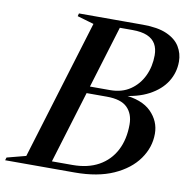

<svg xmlns="http://www.w3.org/2000/svg" viewBox="-117 -783 848 860"><g transform="rotate(10 307.0 -352.5)"><path d="M273 -673.5 323.5 -705H464.5Q532 -705 573.2 -686.8Q614.5 -668.5 633.2 -637.8Q652 -607 652 -570Q652 -520 625.8 -478.2Q599.5 -436.5 547.8 -409Q496 -381.5 420 -374.5L429.5 -381Q518 -374.5 560 -332.2Q602 -290 602 -233Q602 -171 564.2 -117.8Q526.5 -64.5 454.5 -32.2Q382.5 0 278 0H108.5L88.5 -31.5H262.5Q332.5 -31.5 381.8 -59Q431 -86.5 457 -136.5Q483 -186.5 483 -254.5Q483 -302.5 454.5 -331Q426 -359.5 361 -359.5H186.5L189 -391H370Q424 -391 461.8 -416.8Q499.5 -442.5 519.8 -485.2Q540 -528 540 -579Q540 -609.5 527.8 -630.5Q515.5 -651.5 489.8 -662.5Q464 -673.5 422.5 -673.5ZM245.5 -670 170 -692 173.5 -705H374.5L159.5 0H-38L-34 -13L52 -35.5Z"/></g></svg>

Font: Newsreader 60pt Medium
Style: Italic
Weight: 500
Italic angle: -17°
Designer: Hugues Gentile
Foundry: Production Type
Version: Version 1.003